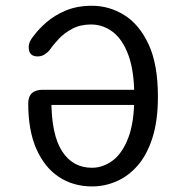

<svg xmlns="http://www.w3.org/2000/svg" viewBox="-20 -642 659 672"><path d="M302.2 10.5Q236.8 10.5 186.5 -22.5Q136.2 -55.5 107.5 -120.2Q78.8 -185 78.8 -279.8Q78.8 -327.8 130 -327.8H459.2V-274.8H144.2L159.8 -291Q159.8 -170.8 197.2 -112.8Q234.5 -54.8 301.7 -54.8Q339.7 -54.8 373.5 -79.4Q407.3 -104 428.7 -158.8Q450 -213.7 450 -303.7Q450 -393.5 429.4 -449.1Q408.8 -504.7 374.5 -530.5Q340.2 -556.3 298.5 -556.3Q261.2 -556.3 233.2 -541.5Q205.2 -526.7 185.8 -506Q166.3 -485.3 154.8 -468.2Q146.8 -458.2 136 -451.3Q125.2 -444.5 111.3 -444.5Q96.8 -444.5 88.7 -452.2Q80.5 -459.8 80.5 -476.8Q80.5 -488 85.6 -498.3Q90.7 -508.7 100 -519.2Q115.5 -540.3 142.9 -564.2Q170.3 -588.2 210 -605Q249.7 -621.8 302 -621.8Q362.5 -621.8 415 -589.2Q467.5 -556.7 500.1 -486.8Q532.7 -416.8 532.7 -303.7Q532.7 -219.2 513.4 -159.2Q494.2 -99.3 461.3 -62Q428.5 -24.7 387.2 -7.1Q346 10.5 302.2 10.5Z"/></svg>

Font: Sono ExtraLight
Style: Regular
Weight: 200
Designer: Tyler Finck
Foundry: Tyler Finck
Version: Version 2.112